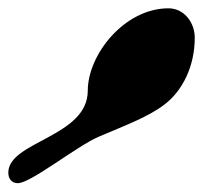

<svg xmlns="http://www.w3.org/2000/svg" viewBox="-169 -293 525 453"><path d="M38.1 -79.1C38.1 30.3 -149.4 40.5 -149.4 114.3C-149.4 127.9 -142.1 139.2 -127 139.2C-96.2 139.2 11.2 52.2 64.5 29.3C129.9 1.5 181.6 -17.6 219.7 -46.9C261.7 -79.1 290.5 -136.7 290.5 -204.1C290.5 -240.2 265.1 -273.4 228.5 -273.4C124.5 -273.4 38.1 -164.1 38.1 -79.1Z"/></svg>

Font: Bodega Script
Style: Medium
Weight: 500
Italic angle: 39.7°
Version: Version 001.000